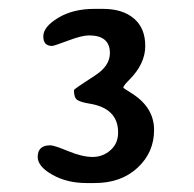

<svg xmlns="http://www.w3.org/2000/svg" viewBox="-20 -734 440 435"><path d="M194.8 -319.3H175.8Q131.8 -319.3 98.6 -338.1Q65.4 -356.9 65.4 -378.4Q65.4 -404.8 93.8 -404.8Q102.5 -404.8 134.5 -391.6Q166.5 -378.4 189.7 -378.4Q212.9 -378.4 230.2 -393.6Q247.6 -408.7 247.6 -434.1Q247.6 -489.3 181.2 -499.5Q163.6 -502.4 155.5 -507.3Q147.5 -512.2 147.5 -529.8Q147.5 -532.2 195.3 -563Q229 -584.5 229 -613.8Q229 -653.8 181.6 -653.8Q165.5 -653.8 133.8 -641.8Q102.1 -629.9 98.1 -629.9Q78.1 -629.9 78.1 -651.6Q78.1 -673.3 111.8 -693.6Q145.5 -713.9 193.8 -713.9H213.4Q257.8 -713.9 283.4 -692.1Q309.1 -670.4 309.1 -629.9Q309.1 -589.4 272.9 -553.2Q259.3 -539.6 259.3 -535.2Q259.3 -534.7 279.3 -522Q329.1 -490.2 329.1 -439.5Q329.1 -388.7 291.7 -354Q254.4 -319.3 194.8 -319.3Z"/></svg>

Font: Averia Gruesa Libre
Style: Regular
Weight: 500
Italic angle: -1.70001°
Version: Version 1.001